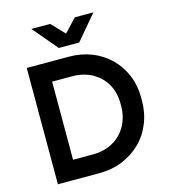

<svg xmlns="http://www.w3.org/2000/svg" viewBox="-130 -1014 980 1116"><g transform="rotate(-15 360.0 -456.0)"><path d="M79 0V-700H331Q405 -700 468 -675.5Q531 -651 578 -605Q625 -559 651 -496.5Q677 -434 677 -358V-347Q677 -271 651 -207Q625 -143 577.5 -97Q530 -51 467 -25.5Q404 0 331 0ZM201 -63 150 -115H321Q388 -115 440.5 -144Q493 -173 522.5 -226Q552 -279 552 -347V-358Q552 -427 522.5 -477.5Q493 -528 441 -556.5Q389 -585 321 -585H150L201 -637ZM289 -764 164 -912H277L385 -798H318L425 -912H537L412 -764Z"/></g></svg>

Font: SUSE SemiBold
Style: Regular
Weight: 600
Designer: Rene Bieder
Foundry: SUSE
Version: Version 1.000